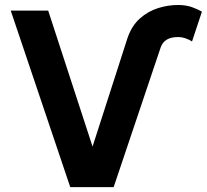

<svg xmlns="http://www.w3.org/2000/svg" viewBox="-20 -766 849 786"><path d="M637.7 -571.8 445.3 0H267.6L23.9 -722.7H177.2L358.9 -166L501.5 -608.9Q519 -660.6 552.7 -690.4Q586.4 -720.2 627.4 -732.9Q668.5 -745.6 708.5 -745.6Q742.2 -745.6 767.1 -736.3Q792 -727.1 806.6 -718.3L766.1 -596.2Q756.8 -603 740.7 -608.6Q724.6 -614.3 708.5 -614.3Q652.3 -614.3 637.7 -571.8Z"/></svg>

Font: Giphurs
Style: Bold
Weight: 700
Version: Version 0.920; ttfautohint (v1.8.4.7-5d5b)